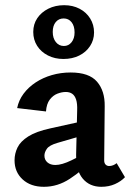

<svg xmlns="http://www.w3.org/2000/svg" viewBox="-20 -711 502 739"><path d="M370 8Q325 8 298.5 -23.5Q272 -55 273 -116L277 -286Q278 -312 273 -327.5Q268 -343 258 -350Q248 -357 233 -357Q218 -357 201 -350.5Q184 -344 171.5 -327.5Q159 -311 157 -282L46 -295Q52 -325 70.5 -350Q89 -375 117 -393.5Q145 -412 179.5 -422Q214 -432 252 -432Q323 -432 353.5 -396.5Q384 -361 383 -302L381 -94Q381 -83 386.5 -77.5Q392 -72 400 -72Q408 -72 415.5 -75Q423 -78 429 -83L461 -29Q446 -13 422.5 -2.5Q399 8 370 8ZM149 8Q98 8 67 -20.5Q36 -49 36 -94Q36 -120 47.5 -143.5Q59 -167 89 -186Q119 -205 174 -217L337 -253L342 -202L201 -161Q170 -152 160.5 -138.5Q151 -125 151 -112Q151 -96 162.5 -86Q174 -76 193 -76Q218 -76 255 -94Q292 -112 338 -136L340 -97Q296 -54 249 -23Q202 8 149 8ZM224 -484Q191 -484 164.5 -497.5Q138 -511 123 -534.5Q108 -558 108 -588Q108 -618 123.5 -641Q139 -664 166 -677.5Q193 -691 227 -691Q260 -691 286 -677.5Q312 -664 327 -640Q342 -616 342 -586Q342 -557 326.5 -533.5Q311 -510 284.5 -497Q258 -484 224 -484ZM226 -534Q244 -534 255.5 -548.5Q267 -563 267 -586Q267 -611 255.5 -625.5Q244 -640 225 -640Q206 -640 194.5 -626Q183 -612 183 -588Q183 -564 195 -549Q207 -534 226 -534Z"/></svg>

Font: Ysabeau
Style: Bold
Weight: 700
Designer: Christian Thalmann (Catharsis Fonts)
Version: Version 2.000;gftools[0.9.27.dev2+g8671c4b]